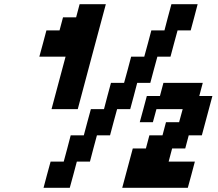

<svg xmlns="http://www.w3.org/2000/svg" viewBox="-20 -895 1040 915"><path d="M562.5 0H875Q880.9 -21 892.1 -62.5Q903.3 -104 908.7 -125H783.7L800.3 -187.5H862.8L879.4 -250H941.9L992.2 -437.5H929.7L946.3 -500H758.8L742.2 -437.5H679.7Q674.3 -417 663.1 -375.2Q651.9 -333.5 646 -312.5H708.5L725.6 -375H850.6L833.5 -312.5H771L754.4 -250H691.9L675.3 -187.5H612.8ZM187.5 0H312.5Q318.4 -21 329.6 -62.5Q340.8 -104 346.2 -125H408.7Q414.1 -145.5 425 -187.3Q436 -229 441.9 -250H504.4Q509.8 -270.5 521 -312.3Q532.2 -354 538.1 -375H600.6Q606.4 -395.5 617.4 -437.3Q628.4 -479 633.8 -500H696.3Q701.7 -520.5 712.9 -562.3Q724.1 -604 730 -625H792.5Q797.9 -645.5 809.1 -687.3Q820.3 -729 826.2 -750H888.7Q894.5 -770.5 905.5 -812.5Q916.5 -854.5 921.9 -875H796.9Q791 -854.5 780 -812.5Q769 -770.5 763.7 -750H701.2Q695.8 -729.5 684.6 -687.5Q673.3 -645.5 667.5 -625H605Q599.6 -604 588.4 -562.3Q577.1 -520.5 571.3 -500H508.8Q502.9 -479 491.9 -437.3Q481 -395.5 475.6 -375H413.1Q407.2 -354 396 -312.3Q384.8 -270.5 379.4 -250H316.9Q311.5 -229 300.5 -187.3Q289.6 -145.5 283.7 -125H221.2Q215.3 -104 204.1 -62.5Q192.9 -21 187.5 0ZM225.6 -375H350.6Q372.6 -458 417.2 -624.8Q461.9 -791.5 484.4 -875H359.4L342.8 -812.5H280.3L263.7 -750H201.2Q195.8 -729.5 184.6 -687.7Q173.3 -646 167.5 -625H292.5Q281.2 -583.5 259 -500Q236.8 -416.5 225.6 -375Z"/></svg>

Font: Faithful 32x
Style: Oblique
Weight: 400
Foundry: Faithful Resource Pack
Version: Version 1.0; January 27, 2023